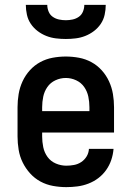

<svg xmlns="http://www.w3.org/2000/svg" viewBox="-20 -760 540 788"><path d="M252 8Q225 8 197.5 3Q170 -2 146 -15Q122 -28 103.5 -48.5Q85 -69 73 -93.5Q61 -118 56.5 -145.5Q52 -173 52 -200V-320Q52 -347 56.5 -374Q61 -401 72.5 -426Q84 -451 102.5 -471.5Q121 -492 145 -505Q169 -518 196 -523Q223 -528 250 -528Q277 -528 304 -523Q331 -518 355 -505Q379 -492 397.5 -471.5Q416 -451 427.5 -426Q439 -401 443.5 -374Q448 -347 448 -320V-216H153V-200Q153 -178 157.5 -156Q162 -134 175 -116Q188 -98 209 -89Q230 -80 252 -80Q268 -80 284 -83Q300 -86 313.5 -95Q327 -104 335.5 -118Q344 -132 345 -149H446Q444 -125 436.5 -103Q429 -81 415.5 -62Q402 -43 383.5 -29Q365 -15 343 -6.5Q321 2 298 5Q275 8 252 8ZM347 -304V-320Q347 -342 342.5 -363.5Q338 -385 325.5 -403Q313 -421 292.5 -430.5Q272 -440 250 -440Q228 -440 207.5 -430.5Q187 -421 174.5 -403Q162 -385 157.5 -363.5Q153 -342 153 -320V-304ZM250 -600Q230 -600 209.5 -602.5Q189 -605 170 -612.5Q151 -620 134.5 -632.5Q118 -645 106.5 -662Q95 -679 90.5 -699.5Q86 -720 86 -740H174Q174 -726 179.5 -712.5Q185 -699 196.5 -691Q208 -683 222 -680Q236 -677 250 -677Q264 -677 278 -680Q292 -683 303.5 -691Q315 -699 320.5 -712.5Q326 -726 326 -740H414Q414 -720 409.5 -699.5Q405 -679 393.5 -662Q382 -645 365.5 -632.5Q349 -620 330 -612.5Q311 -605 290.5 -602.5Q270 -600 250 -600Z"/></svg>

Font: Zed Mono Semibold
Style: Regular
Weight: 600
Monospace: yes
Designer: Belleve Invis
Foundry: Belleve Invis
Version: Version 1.0.0; ttfautohint (v1.8.4)